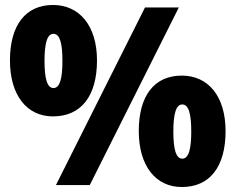

<svg xmlns="http://www.w3.org/2000/svg" viewBox="-20 -744 948 772"><path d="M193 -724C83 -724 20 -643 20 -501C20 -361 88 -276 193 -276C307 -276 370 -359 370 -501C370 -640 300 -724 193 -724ZM699 -714H563L205 0H341ZM195 -608C221 -608 231 -569 231 -499C231 -429 221 -390 195 -390C169 -390 159 -430 159 -499C159 -568 169 -608 195 -608ZM711 -440C600 -440 538 -359 538 -217C538 -77 606 8 711 8C825 8 887 -75 887 -217C887 -356 818 -440 711 -440ZM713 -324C740 -324 749 -282 749 -215C749 -149 740 -106 713 -106C687 -106 677 -146 677 -215C677 -284 687 -324 713 -324Z"/></svg>

Font: Noto Sans Arabic SemCond Blk
Style: Regular
Weight: 900
Width: 4
Designer: Monotype Design Team, Nadine Chahine, Nizar Qandah and Khaled Hosny
Foundry: Monotype Imaging Inc.
Version: Version 2.012